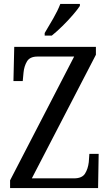

<svg xmlns="http://www.w3.org/2000/svg" viewBox="-20 -951 556 971"><path d="M31 0V-39L355 -665H170Q131 -665 116.5 -640.5Q102 -616 99 -584L95 -541H48L52 -714H465V-674L141 -49H354Q395 -49 410 -73Q425 -97 429 -131L432 -173H479L476 0ZM206 -784Q227 -819 249.5 -858Q272 -897 285 -931H384V-921Q373 -904 349 -876Q325 -848 296 -819.5Q267 -791 242 -771H206Z"/></svg>

Font: Noto Serif Tamil Condensed
Style: Regular
Weight: 400
Width: 3
Designer: Indian Type Foundry, Tom Grace, and the Monotype Design Team
Foundry: Monotype Imaging Inc.
Version: Version 2.004; ttfautohint (v1.8.4.7-5d5b)